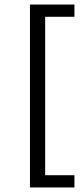

<svg xmlns="http://www.w3.org/2000/svg" viewBox="-20 -670 367 846"><path d="M112 156V-650H308V-596H179V102H308V156Z"/></svg>

Font: Buenard
Style: Regular
Weight: 400
Version: Version 2.000